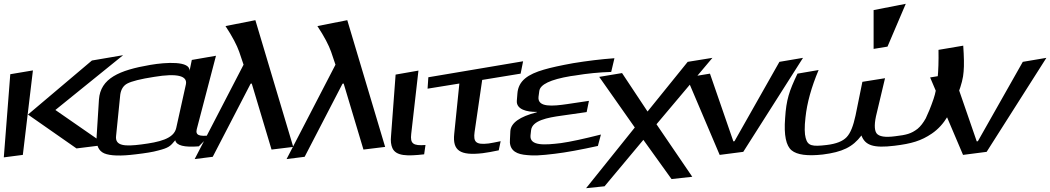

<svg xmlns="http://www.w3.org/2000/svg" viewBox="-52 -793 5519 1009"><path d="M503 -32 239 -215 595 -503 431 -475 95 -191 350 -13ZM68 21 121 -423 2 -403 -32 34Z M982 -114 1083 -500 956 -478 944 -420C949 -474 820 -466 738 -452C574 -424 476 -381 468 -270L456 -79C452 -30 466 0 496 13C527 26 582 28 661 18C712 12 751 6 779 -2C834 -16 843 -24 869 -56C875 -28 916 -18 993 -24L1049 -81C997 -76 974 -81 982 -114ZM691 -34C606 -23 552 -25 558 -78L580 -296C584 -323 596 -343 617 -354C640 -366 686 -378 758 -389C878 -409 934 -395 925 -350L874 -120C861 -63 784 -46 691 -34Z M1290 -687 1133 -656C1170 -600 1193 -555 1205 -521L1228 -453L971 43L1066 31L1265 -353L1271 -354L1375 -7L1489 -21Z M1773 -687 1616 -656C1653 -600 1676 -555 1688 -521L1711 -453L1454 43L1549 31L1748 -353L1754 -354L1858 -7L1972 -21Z M2109 -89 2147 -422 2027 -401 2003 -79C2000 -52 2003 -31 2010 -15C2029 28 2089 28 2177 18L2184 -31C2119 -26 2103 -38 2109 -89Z M2442 -99 2482 -373 2684 -406 2697 -471 2199 -387 2195 -327 2362 -354 2335 -89C2326 -2 2365 26 2485 12C2508 9 2536 4 2569 -3L2579 -51C2551 -45 2529 -41 2516 -39C2448 -31 2435 -47 2442 -99Z M2736 -82 2739 -109C2745 -160 2826 -175 2898 -185L3031 -204L3043 -263L2929 -246C2854 -235 2772 -227 2778 -284L2782 -314C2786 -349 2840 -375 2947 -393L2969 -396C3034 -407 3097 -413 3160 -415L3177 -487C3106 -482 3034 -473 2960 -461C2894 -449 2843 -438 2806 -427C2724 -403 2672 -370 2667 -301L2664 -263C2661 -218 2717 -204 2769 -205V-203C2679 -180 2633 -147 2630 -104L2628 -62C2623 -12 2650 13 2700 20C2753 27 2789 24 2864 15C2923 8 2999 -6 3090 -26L3106 -86C3015 -63 2946 -48 2896 -41C2814 -31 2730 -24 2736 -82Z M3284 -123 3028 196 3125 186 3329 -58 3477 148 3586 136 3398 -140 3692 -489 3562 -468 3351 -207 3217 -409 3097 -389Z M4168 -489 4044 -468 3808 -51 3802 -50 3679 -406 3557 -386 3730 21 3854 5Z M4074 -172C4067 -82 4079 -27 4108 -3C4137 21 4192 28 4272 19C4375 6 4429 -20 4475 -81C4495 -28 4540 -14 4648 -27C4739 -38 4789 -53 4845 -91C4914 -138 4949 -210 4984 -304C5000 -346 5010 -384 5012 -417C5015 -450 5014 -495 5010 -553L4880 -531C4882 -415 4874 -331 4854 -273C4839 -229 4825 -196 4813 -171C4800 -148 4786 -129 4770 -116C4736 -90 4711 -84 4652 -77C4600 -70 4567 -75 4554 -93C4542 -111 4542 -147 4556 -201L4599 -382L4480 -363L4444 -186C4432 -131 4418 -94 4397 -72C4377 -51 4343 -37 4292 -31C4216 -22 4193 -26 4182 -68C4176 -89 4175 -125 4181 -176C4189 -252 4212 -335 4250 -425L4139 -406C4095 -314 4080 -269 4074 -172ZM4612 -548 4708 -773 4539 -740V-536Z M5447 -489 5323 -468 5087 -51 5081 -50 4958 -406 4836 -386 5009 21 5133 5Z"/></svg>

Font: Gamestation Warped
Style: Italic
Weight: 400
Designer: Jonas Hecksher
Foundry: Jonas Hecksher, Playtypeª, e-types AS
Version: Version 1.003